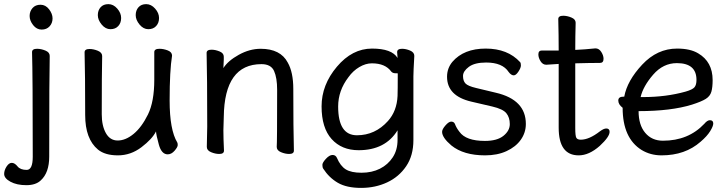

<svg xmlns="http://www.w3.org/2000/svg" viewBox="-25 -727 3516 928"><path d="M-4.9 113.8Q-4.9 96.2 6.6 78.1Q18.1 60.1 32 60.1Q45.9 60.1 59.6 77.1Q73.2 94.2 104 94.2Q133.3 94.2 133.3 30.8Q133.3 -363.8 129.9 -475.1Q129.9 -491.2 154.3 -491.2Q173.3 -491.2 194.3 -482.7Q215.3 -474.1 215.3 -457Q212.9 -363.8 212.9 29.8Q212.9 107.9 171.9 145Q147.9 168 102.1 168Q56.2 168 25.6 151.4Q-4.9 134.8 -4.9 113.8ZM118.2 -649.9Q118.2 -671.9 132.1 -688Q146 -704.1 170.9 -704.1Q195.3 -704.1 212.2 -682.1Q229 -660.2 229 -638.2Q229 -615.2 214.6 -599.6Q200.2 -584 176.3 -584Q152.3 -584 135.3 -605.5Q118.2 -627 118.2 -649.9Z M448.7 -3.9Q386.7 -55.2 386.7 -170.9Q386.7 -368.2 383.8 -474.1Q383.8 -490.2 407.7 -490.2Q426.8 -490.2 447.8 -481.7Q468.8 -473.1 468.8 -456.1Q466.8 -368.2 466.8 -174.8Q466.8 -119.1 486.8 -83.5Q506.8 -47.9 543.9 -47.9Q582 -47.9 620.8 -79.8Q659.7 -111.8 690.2 -173.8Q720.7 -235.8 720.7 -341.8V-475.1Q720.7 -491.2 745.6 -491.2Q765.6 -491.2 786.1 -483.2Q806.6 -475.1 806.6 -458Q794.9 -384.8 794.9 -241.2Q794.9 -99.1 832 -38.1Q834 -34.2 834 -25.9Q834 -16.1 818.8 1.5Q803.7 19 785.6 19Q755.9 19 742.9 -27.6Q730 -74.2 729 -91.8Q710.9 -55.2 658.9 -15.6Q606.9 23.9 544.9 23.9Q482.9 23.9 448.7 -3.9ZM546.6 -601.1Q532.7 -585.9 508.8 -585.9Q484.9 -585.9 466.3 -608.4Q447.8 -630.9 447.8 -653.8Q447.8 -676.8 461.2 -691.9Q474.6 -707 498.8 -707Q522.9 -707 541.7 -685.5Q560.5 -664.1 560.5 -640.1Q560.5 -616.2 546.6 -601.1ZM729.7 -601.1Q715.8 -585.9 691.9 -585.9Q668 -585.9 649.4 -608.4Q630.9 -630.9 630.9 -653.8Q630.9 -676.8 644.3 -691.9Q657.7 -707 681.6 -707Q705.6 -707 724.6 -685.5Q743.7 -664.1 743.7 -640.1Q743.7 -616.2 729.7 -601.1Z M1372.6 17.1Q1353.5 17.1 1333 8.5Q1312.5 0 1312.5 -17.1Q1314.5 -34.2 1314.5 -293Q1314.5 -351.1 1299.6 -384Q1284.7 -417 1238.8 -417Q1059.6 -417 1056.6 -162.1L1054.7 -97.2Q1054.7 -59.1 1057.6 1Q1057.6 17.1 1034.7 17.1Q1015.6 17.1 995.1 8.5Q974.6 0 974.6 -17.1L976.6 -115.2Q976.6 -363.8 973.6 -471.2Q973.6 -486.8 997.6 -486.8Q1015.6 -486.8 1036.1 -478.5Q1056.6 -470.2 1056.6 -453.1V-439Q1054.7 -411.1 1054.7 -397.9Q1076.7 -433.1 1129.2 -462.2Q1181.6 -491.2 1234.9 -491.2Q1330.6 -491.2 1365.7 -424.8Q1392.6 -377.9 1392.6 -296.9Q1392.6 -105 1395.5 1Q1395.5 17.1 1372.6 17.1Z M1700.2 -73.2Q1788.1 -73.2 1850.1 -142.1Q1893.1 -189.9 1896.5 -263.2Q1897.5 -290 1897.5 -372.1Q1897.5 -373 1885.5 -373Q1873.5 -373 1866.2 -380.9Q1837.4 -420.9 1772.5 -420.9Q1742.2 -420.9 1711.7 -402.8Q1681.2 -384.8 1659.2 -354Q1609.4 -289.1 1609.4 -211.9Q1609.4 -73.2 1700.2 -73.2ZM1720.2 181.2Q1650.4 181.2 1607.9 156.5Q1565.4 131.8 1537.1 87.9Q1533.2 82 1533.2 69.8Q1533.2 59.1 1550.3 40.5Q1567.4 22 1582.3 22Q1597.2 22 1603.5 36.1Q1620.1 75.2 1646.2 91.6Q1672.4 107.9 1722.4 107.9Q1772.5 107.9 1811.3 88.4Q1850.1 68.8 1873.3 33.4Q1896.5 -2 1896.5 -50.8V-97.2Q1837.4 -1 1708.5 -1Q1626.5 -1 1577.9 -54.9Q1529.3 -108.9 1529.3 -212.9Q1529.3 -316.9 1603.3 -404.5Q1677.2 -492.2 1773.2 -492.2Q1869.1 -492.2 1896.5 -446.8L1894.5 -475.1Q1894.5 -491.2 1918.5 -491.2Q1936.5 -491.2 1957 -482.7Q1977.5 -474.1 1977.5 -457Q1973.1 -380.9 1973.1 -357.9V-49.8Q1973.1 24.9 1938.2 76.4Q1903.3 127.9 1846.2 154.5Q1789.1 181.2 1720.2 181.2Z M2319.8 23.9Q2215.8 23.9 2156.7 -23.9Q2111.8 -62 2111.8 -89.8Q2111.8 -102.1 2127.9 -120.6Q2144 -139.2 2155.8 -139.2Q2168.9 -139.2 2173.8 -127.9Q2180.7 -108.9 2195.8 -89.8Q2227.1 -45.9 2318.8 -45.9Q2377.9 -45.9 2408.4 -70.6Q2439 -95.2 2439 -127.2Q2439 -159.2 2422.4 -179.7Q2405.8 -200.2 2354.2 -212.2Q2302.7 -224.1 2252.9 -235.8Q2135.7 -263.2 2135.7 -356Q2135.7 -397 2161.6 -428.2Q2216.8 -492.2 2322.8 -492.2Q2428.7 -492.2 2488.8 -426.8Q2492.7 -422.9 2492.7 -410.9Q2492.7 -398.9 2480.7 -380.9Q2468.8 -362.8 2458 -362.8Q2445.8 -362.8 2433.6 -378.9Q2403.8 -424.8 2324.7 -424.8Q2269 -424.8 2241 -403.8Q2212.9 -382.8 2212.9 -359.9Q2212.9 -335.9 2224.9 -323.5Q2236.8 -311 2275.9 -301.8L2371.6 -278.8Q2516.6 -245.1 2516.6 -127.9Q2516.6 -85.9 2492.2 -51.5Q2467.8 -17.1 2423.3 3.4Q2378.9 23.9 2319.8 23.9Z M2772 23.9Q2675.3 23.9 2675.3 -109.9V-418L2615.2 -414.1Q2598.1 -414.1 2587.6 -431.2Q2577.1 -448.2 2577.1 -463.9Q2577.1 -482.9 2594.2 -482.9H2675.3Q2675.3 -556.2 2673.3 -634.8Q2673.3 -650.9 2697.3 -650.9Q2716.3 -650.9 2736.8 -642.3Q2757.3 -633.8 2757.3 -617.2Q2755.4 -551.8 2755.4 -485.8Q2801.3 -487.8 2853 -493.2Q2870.1 -493.2 2881.1 -476.1Q2892.1 -459 2892.1 -442.9Q2892.1 -422.9 2875 -422.9Q2827.1 -422.9 2755.4 -420.9V-107.9Q2755.4 -69.8 2760.7 -60.8Q2766.1 -51.8 2782.2 -51.8Q2822.3 -51.8 2874 -91.8Q2893.1 -106 2905.3 -106Q2921.4 -106 2921.4 -89.8Q2921.4 -65.9 2874 -22Q2822.3 23.9 2772 23.9Z M3083.5 -257.8Q3194.3 -257.8 3288.6 -284.2Q3322.3 -293.9 3331.8 -305.4Q3341.3 -316.9 3341.3 -340.8Q3341.3 -421.9 3246.6 -421.9Q3180.2 -421.9 3131.8 -366Q3083.5 -310.1 3071.3 -257.8ZM3172.4 23.9Q3119.1 23.9 3076.2 -2Q2984.4 -59.1 2984.4 -206.1Q2963.4 -222.2 2963.4 -241Q2963.4 -259.8 2988.3 -259.8H2992.2Q3006.3 -336.9 3078.9 -414.6Q3151.4 -492.2 3247.6 -492.2Q3311.5 -492.2 3349.6 -469.2Q3419.4 -428.2 3419.4 -339.8Q3419.4 -305.2 3413.3 -283.7Q3407.2 -262.2 3386.2 -249Q3365.2 -235.8 3319.3 -221.2Q3218.3 -189.9 3061.5 -189.9Q3061.5 -123 3093.5 -85Q3125.5 -46.9 3179.2 -46.9Q3302.2 -46.9 3379.4 -128.9Q3393.6 -146 3406.2 -146Q3422.4 -146 3422.4 -129.9Q3422.4 -117.2 3407.5 -93Q3392.6 -68.8 3361.3 -42Q3286.6 23.9 3172.4 23.9Z"/></svg>

Font: LXGW WenKai GB Screen
Style: Regular
Weight: 400
Designer: LXGW / Fontworks Inc.
Foundry: LXGW / Fontworks Inc.
Version: Version 1.321;February 19, 2024;FontCreator 14.0.0.2901 64-b